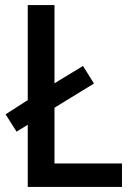

<svg xmlns="http://www.w3.org/2000/svg" viewBox="-20 -734 523 754"><path d="M89 0H459V-92H194V-311L349 -406L306 -475L194 -407V-714H89V-341L2 -285L45 -217L89 -244Z"/></svg>

Font: Noto Sans Myanmar SemiCondensed Medium
Style: Regular
Weight: 500
Width: 4
Designer: Monotype Design Team
Foundry: Monotype Imaging Inc.
Version: Version 2.107